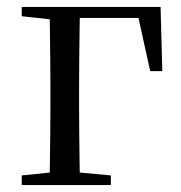

<svg xmlns="http://www.w3.org/2000/svg" viewBox="-20 -536 525 556"><path d="M123 0Q124 -24 124.5 -65Q125 -106 125.5 -150Q126 -194 126 -229V-280Q126 -318 125.5 -363.5Q125 -409 124.5 -450.5Q124 -492 123 -516H212Q211 -492 210.5 -450.5Q210 -409 209.5 -363.5Q209 -318 209 -280V-229Q209 -194 209.5 -150Q210 -106 210.5 -65Q211 -24 212 0ZM167 -484V-516H445L450 -330H415L375 -511L407 -484ZM43 0V-28L151 -39H183L301 -28V0ZM43 -489V-516H167V-477H153Z"/></svg>

Font: Noto Serif TC
Style: Regular
Weight: 400
Designer: Ryoko NISHIZUKA  (kana & ideographs); Frank Grießhammer (Latin, Greek & Cyrillic); Wenlong ZHANG  (bopomofo); Sandoll Co
Foundry: Adobe
Version: Version 2.003-H1;hotconv 1.1.1;makeotfexe 2.6.0